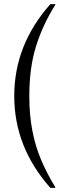

<svg xmlns="http://www.w3.org/2000/svg" viewBox="-20 -760 302 930"><path d="M224 150Q49 -47 49 -295Q49 -543 224 -740H248V-737Q187 -640 154.5 -536Q122 -432 122 -295Q122 -204 136.5 -128Q151 -52 179.5 15Q208 82 248 147V150Z"/></svg>

Font: Spectral SC
Style: Bold
Weight: 700
Designer: Jean-Baptiste Levee
Foundry: Production Type
Version: Version 2.001